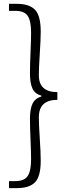

<svg xmlns="http://www.w3.org/2000/svg" viewBox="-20 -804 354 992"><path d="M26.4 168V131.8H58.6Q105.5 131.8 123 105.5Q140.6 79.1 140.6 19.5Q140.6 -14.6 137.7 -81.5Q134.8 -148.4 134.8 -189.5Q134.8 -240.2 147.9 -268.1Q161.1 -295.9 194.3 -305.7V-309.6Q161.1 -318.4 147.9 -346.2Q134.8 -374 134.8 -425.8Q134.8 -466.8 137.7 -534.2Q140.6 -601.6 140.6 -635.7Q140.6 -696.3 123 -722.2Q105.5 -748 58.6 -748H26.4V-784.2H66.4Q131.8 -784.2 161.1 -753.4Q190.4 -722.7 190.4 -640.6Q190.4 -599.6 185.5 -526.9Q180.7 -454.1 180.7 -415Q180.7 -328.1 276.4 -328.1V-288.1Q180.7 -288.1 180.7 -198.2Q180.7 -161.1 185.5 -88.4Q190.4 -15.6 190.4 26.4Q190.4 107.4 161.1 137.7Q131.8 168 66.4 168Z"/></svg>

Font: Bpmf Zihi Sans Light
Style: Light
Weight: 300
Foundry: But Ko
Version: Version 1.320